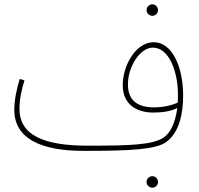

<svg xmlns="http://www.w3.org/2000/svg" viewBox="-20 -676 918 887"><path d="M684 -603C698 -603 710 -615 710 -629C710 -644 698 -656 684 -656C669 -656 657 -644 657 -629C657 -615 669 -603 684 -603ZM366 21C583 21 700 15 748 -20C810 -65 826 -155 826 -235C826 -366 776 -481 690 -481C607 -481 547 -373 547 -283C547 -187 620 -156 687 -156C729 -156 768 -161 799 -177C789 -100 763 -60 738 -42C687 -6 577 -3 385 -3C183 -3 70 -51 70 -173C70 -221 81 -266 93 -305L71 -311C58 -269 46 -214 46 -169C46 -39 163 21 366 21ZM571 -285C571 -370 628 -456 686 -456C763 -456 802 -341 802 -241C802 -227 802 -214 801 -202C773 -189 734 -180 691 -180C631 -180 571 -201 571 -285ZM684 191C698 191 710 179 710 165C710 150 698 138 684 138C669 138 657 150 657 165C657 179 669 191 684 191Z"/></svg>

Font: Noto Sans Arabic UI SmCn Th
Style: Regular
Weight: 100
Width: 4
Designer: Monotype Design Team, Nadine Chahine and Nizar Qandah
Foundry: Monotype Imaging Inc.
Version: Version 2.010